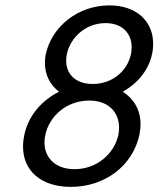

<svg xmlns="http://www.w3.org/2000/svg" viewBox="-20 -687 607 723"><path d="M315.8 -308.3C390 -308.3 428.3 -263.3 428.3 -206.7C428.3 -197.5 427.5 -188.3 425.8 -179.2C410.8 -110 346.7 -50 260.8 -50C186.7 -50 147.5 -94.2 147.5 -150.8C147.5 -160 148.3 -169.2 150.8 -179.2C165 -248.3 230 -308.3 315.8 -308.3ZM329.2 -370.8C264.2 -370.8 229.2 -408.3 229.2 -458.3C229.2 -466.7 230 -475 231.7 -483.3C245 -545.8 302.5 -600 377.5 -600C441.7 -600 475.8 -560 475.8 -509.2C475.8 -500.8 475 -492.5 473.3 -483.3C460 -420.8 404.2 -370.8 329.2 -370.8ZM442.5 -341.7C497.5 -372.5 540 -422.5 552.5 -483.3C555.8 -496.7 556.7 -510 556.7 -522.5C556.7 -606.7 494.2 -666.7 391.7 -666.7C273.3 -666.7 175 -586.7 152.5 -483.3C150 -471.7 149.2 -460 149.2 -449.2C149.2 -404.2 169.2 -366.7 202.5 -341.7C137.5 -309.2 86.7 -251.7 71.7 -179.2C68.3 -163.3 66.7 -149.2 66.7 -135C66.7 -44.2 134.2 16.7 246.7 16.7C376.7 16.7 480 -64.2 505 -179.2C507.5 -193.3 509.2 -205.8 509.2 -219.2C509.2 -272.5 484.2 -315 442.5 -341.7Z"/></svg>

Font: BoonHome
Style: Book Oblique
Weight: 400
Italic angle: -12°
Designer: Sungsit Sawaiwan
Foundry: Sungsit Sawaiwan
Version: Version 0.2